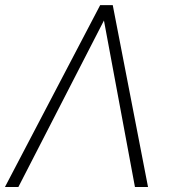

<svg xmlns="http://www.w3.org/2000/svg" viewBox="-33 -748 687 768"><path d="M506.8 0 382.8 -666 40.5 0H-13.2L367.7 -727.5H418L559.1 0Z"/></svg>

Font: Inter Display Extra Light
Style: Italic
Weight: 200
Italic angle: -9.39999°
Designer: Rasmus Andersson
Foundry: rsms
Version: Version 4.000;git-4fc901f